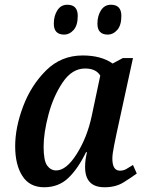

<svg xmlns="http://www.w3.org/2000/svg" viewBox="-20 -780 610 810"><path d="M166 10Q227 10 268 -29Q309 -68 343 -138H347Q343 -121 341 -107Q339 -93 339 -75Q339 10 421 10Q468 10 501 -10.5Q534 -31 557 -48L541 -84Q525 -74 513 -67Q501 -60 486 -60Q454 -60 454 -111Q454 -130 461.5 -167Q469 -204 472 -218L541 -535H498L455 -512Q407 -546 329 -546Q238 -546 174.5 -483Q111 -420 77.5 -331Q44 -242 44 -163Q44 -85 74.5 -37.5Q105 10 166 10ZM217 -61Q194 -61 179 -81.5Q164 -102 164 -161Q164 -219 184.5 -296.5Q205 -374 244.5 -432.5Q284 -491 339 -491Q385 -491 403 -461L367 -291Q348 -201 304 -131Q260 -61 217 -61ZM435 -634Q457 -634 474.5 -653.5Q492 -673 492 -713Q492 -760 448 -760Q421 -760 406 -736.5Q391 -713 391 -680Q391 -634 435 -634ZM251 -634Q273 -634 290.5 -653.5Q308 -673 308 -713Q308 -760 264 -760Q237 -760 222 -736.5Q207 -713 207 -680Q207 -634 251 -634Z"/></svg>

Font: Noto Serif SemiCondensed Semi
Style: Italic
Weight: 600
Width: 4
Italic angle: -12°
Designer: Monotype Design Team
Foundry: Monotype Imaging Inc.
Version: Version 1.901